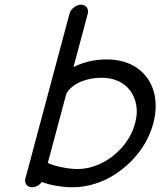

<svg xmlns="http://www.w3.org/2000/svg" viewBox="-20 -789 676 809"><path d="M549.1 -269.3Q560.5 -310.5 554.2 -345.7Q547.9 -380.9 529.1 -406.6Q510.3 -432.4 479 -446.9Q447.8 -461.4 409.2 -461.4Q377.9 -461.4 350.1 -454.3Q322.3 -447.3 303.6 -436.3Q284.9 -425.3 273.1 -412.8Q261.2 -400.4 258.1 -388.9L181.4 -102.3Q202.1 -92.3 239.1 -84.6Q276.1 -76.9 306.2 -76.9Q357.7 -76.9 408.2 -101.8Q458.7 -126.7 496.7 -171.1Q534.7 -215.6 549.1 -269.3ZM272.7 -730.7Q276.9 -746.6 291.4 -757.9Q305.9 -769.3 321.5 -769.3Q337.2 -769.3 345.5 -757.9Q353.8 -746.6 349.6 -730.7L289.6 -506.3Q353.3 -538.6 429.9 -538.6Q468.8 -538.6 502.1 -528.7Q535.4 -518.8 559.9 -501Q584.5 -483.2 601.9 -458.1Q619.4 -433.1 627.8 -403.4Q636.2 -373.8 635.9 -339.5Q635.5 -305.2 626 -269.3Q614.5 -226.3 591.1 -185.8Q567.6 -145.3 534.8 -111.8Q502 -78.4 462.9 -53.2Q423.8 -28.1 378.1 -14Q332.3 0 285.6 0Q252.7 0 217.5 -6.1Q182.4 -12.2 156.2 -22.2Q148.7 -12 137.8 -6Q127 0 115.5 0Q99.6 0 91.3 -11Q83 -22 86.9 -37.4L97.4 -75.9Q98.1 -79.3 98.9 -81.3Z"/></svg>

Font: Tecnico
Style: GruesoInclinado
Weight: 700
Italic angle: -15°
Version: Version 1.3